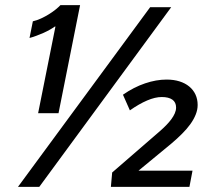

<svg xmlns="http://www.w3.org/2000/svg" viewBox="-20 -728 832 748"><path d="M292 -708 208 -287H128.5L196 -624.5H193.5Q186 -619 174.5 -612.5Q163 -606 149.8 -600Q136.5 -594 122.2 -588.8Q108 -583.5 95 -580L108 -645Q123.5 -648.5 139.8 -656Q156 -663.5 170.5 -672.5Q185 -681.5 196.8 -691Q208.5 -700.5 215.5 -708ZM133 0H50L565 -700H647ZM629 -418Q657 -418 679.2 -411Q701.5 -404 717.2 -391Q733 -378 741.5 -359.8Q750 -341.5 750 -319Q750 -300.5 742.5 -281.8Q735 -263 721.5 -244.2Q708 -225.5 689.2 -206.8Q670.5 -188 648 -169L519.5 -63H730L718 0H412L417 -56L604 -218Q616.5 -229 627.8 -240.5Q639 -252 647.5 -263.5Q656 -275 661 -286.5Q666 -298 666 -309Q666 -329.5 651.5 -339.8Q637 -350 610 -350Q584.5 -350 553 -336.5Q521.5 -323 486 -298L459 -359Q501.5 -388.5 545 -403.2Q588.5 -418 629 -418Z"/></svg>

Font: Argentum Sans
Style: Italic
Weight: 400
Italic angle: -11.3099°
Designer: Julieta Ulanovsky, Owen Earl, Rasmus Andersson, Cristiano Sobral
Foundry: The Argentum Sans Project Authors
Version: Version 3.131; ttfautohint (v1.8.4.7-5d5b-dirty)